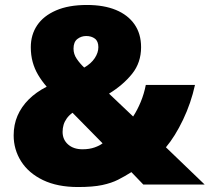

<svg xmlns="http://www.w3.org/2000/svg" viewBox="-20 -743 844 773"><path d="M330 -723Q398 -723 446.5 -703Q495 -683 521.5 -645Q548 -607 548 -553Q548 -491 512 -446Q476 -401 419 -366L516 -274Q533 -300 546.5 -332.5Q560 -365 567 -401H765Q749 -328 717 -261Q685 -194 648 -150L804 0H557L509 -50Q482 -33 455.5 -19.5Q429 -6 391.5 2Q354 10 294 10Q211 10 153 -18Q95 -46 65 -93.5Q35 -141 35 -198Q35 -241 50.5 -277Q66 -313 95.5 -342.5Q125 -372 168 -394Q148 -417 133.5 -441.5Q119 -466 111.5 -493.5Q104 -521 104 -553Q104 -603 129.5 -641Q155 -679 205.5 -701Q256 -723 330 -723ZM272 -289Q258 -279 249 -266.5Q240 -254 236 -240.5Q232 -227 232 -212Q232 -181 254 -161.5Q276 -142 312 -142Q340 -142 361 -149.5Q382 -157 393 -166ZM327 -598Q307 -598 291.5 -586Q276 -574 276 -547Q276 -525 289 -506Q302 -487 319 -471Q347 -487 361.5 -509Q376 -531 376 -553Q376 -577 362 -587.5Q348 -598 327 -598Z"/></svg>

Font: Noto Sans Thai Black
Style: Regular
Weight: 900
Version: Version 2.001